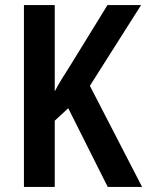

<svg xmlns="http://www.w3.org/2000/svg" viewBox="-20 -734 578 754"><path d="M538 0 333 -397 534 -714H402L258 -480C231 -438 209 -403 195 -375V-714H74V0H195V-260L248 -309L403 0Z"/></svg>

Font: Noto Sans Ethiopic Cond SemBd
Style: Regular
Weight: 600
Width: 3
Designer: Monotype Design Team
Foundry: Monotype Imaging Inc.
Version: Version 2.102